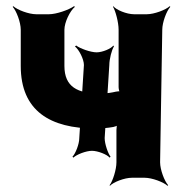

<svg xmlns="http://www.w3.org/2000/svg" viewBox="-20 -574 596 620"><path d="M318 -128 333 -364C333 -383 341 -414 348 -424L346 -427C339 -417 311 -405 292 -405C273 -405 239 -417 226 -427L222 -424C235 -414 251 -383 251 -364L236 -128C236 -109 224 -78 214 -68L217 -65C227 -75 258 -87 277 -87C296 -87 326 -75 334 -65L337 -68C329 -78 318 -109 318 -128ZM303 -272C231 -272 188 -293 188 -361V-478C188 -502 206 -539 222 -552L219 -554C202 -542 162 -528 138 -528H97C73 -528 36 -542 23 -554L21 -552C33 -539 47 -502 47 -478V-361C47 -216 142 -159 288 -159C310 -159 329 -161 346 -164C351 -165 360 -168 363 -171L360 -174C357 -171 356 -160 356 -154V-50C356 -26 344 11 334 24L335 26C346 14 382 0 406 0H447C471 0 508 14 521 26L523 24C511 11 497 -26 497 -50L504 -478C504 -502 518 -539 530 -552L528 -554C515 -542 478 -528 454 -528H413C389 -528 355 -542 346 -554L345 -552C353 -539 363 -502 363 -478V-293C363 -288 365 -277 368 -274L371 -278C367 -280 358 -279 354 -278C341 -275 326 -272 303 -272Z"/></svg>

Font: Asimov
Style: EdgeNar
Weight: 500
Designer: Google
Version: Version 2.000980: 2014